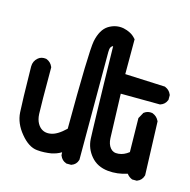

<svg xmlns="http://www.w3.org/2000/svg" viewBox="-83 -589 672 678"><g transform="rotate(15 253.5 -250.5)"><path d="M215.8 6.3Q199.7 1 192.9 -16.1L192.4 -17.6V-18.6L191.9 -27.8Q183.1 -22.5 174.3 -19.3Q165.5 -16.1 156.7 -14.2Q144.5 -12.2 131.3 -11.5Q118.2 -10.7 104 -12.2Q73.2 -15.1 43.9 -50.8Q14.6 -85.9 12.2 -125.5Q9.8 -161.6 7.8 -292Q7.8 -312 22.9 -324.7Q34.2 -334.5 52.2 -332L53.2 -331.5L54.7 -331.1Q69.8 -324.7 76.2 -309.6L77.1 -307.6V-305.7Q77.1 -169.9 78.6 -137.2Q79.1 -127 81.3 -118.7Q83.5 -110.4 87.2 -103.8Q90.8 -97.2 96.2 -91.8Q111.8 -76.7 135.3 -80.6Q159.2 -84 189.5 -113.3Q190.4 -394 198.2 -435.1Q202.6 -457 211.4 -472.4Q220.2 -487.8 233.4 -496.1Q259.8 -512.2 288.6 -506.8Q302.2 -503.9 313.7 -497.8Q325.2 -491.7 333.5 -481.9L335.9 -479.5V-475.6V-352.1L481 -345.7H482.4L484.4 -344.7Q499.5 -338.4 505.9 -323.2L506.8 -321.3V-319.8V-319.3V-305.7V-303.7L505.9 -301.8Q499.5 -286.1 483.4 -280.8L481.9 -280.3H480.5L338.4 -281.2Q342.8 -144 343.8 -120.1Q344.7 -98.1 355.5 -85Q360.8 -78.6 367.9 -75.9Q375 -73.2 385.3 -74.2Q395.5 -75.2 404.5 -79.1Q413.6 -83 422.9 -90.3L420.9 -211.9V-214.4L422.4 -216.8L432.1 -234.4L432.6 -235.8L434.6 -237.3Q446.8 -246.6 463.4 -244.1L464.4 -243.7L465.8 -243.2Q481 -237.3 488.3 -222.2L489.3 -220.2V-218.3L496.1 -26.9V-24.9L495.6 -23.4Q493.2 -15.1 487.8 -9Q482.4 -2.9 474.6 0L472.7 1H470.7H458H456.1L454.6 0.5Q442.9 -4.4 435.5 -14.6Q399.9 -2.9 365.2 -6.3Q325.2 -10.3 302.2 -37.6Q279.3 -64.5 277.3 -99.6Q276.9 -107.4 276.1 -132.6Q275.4 -157.7 274.2 -200Q272.9 -242.2 271.7 -301.5Q270.5 -360.8 269 -436.5Q263.2 -434.1 260.5 -428.7Q257.8 -423.3 257.8 -412.1V-19.5V-18.1L257.3 -16.6Q254.9 -8.3 249.3 -2.4Q243.7 3.4 235.4 6.3L233.9 6.8H232.4H218.8H217.3Z"/></g></svg>

Font: NaikaiFont
Style: Bold
Weight: 700
Version: Version 1.89